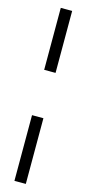

<svg xmlns="http://www.w3.org/2000/svg" viewBox="-124 -688 383 847"><g transform="rotate(15 67.0 -265.0)"><path d="M41 -377V-660H93V-377ZM41 130V-170H93V130Z"/></g></svg>

Font: Bricolage Grotesque 96pt Condensed ExtraLight
Style: Regular
Weight: 200
Width: 3
Designer: Mathieu Triay
Foundry: Atelier Triay
Version: Version 1.001; ttfautohint (v1.8.4.7-5d5b);gftools[0.9.33.de